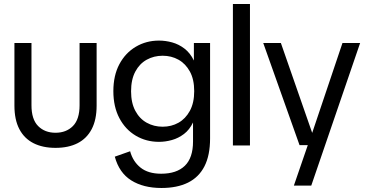

<svg xmlns="http://www.w3.org/2000/svg" viewBox="-20 -725 1824 957"><path d="M256.7 12Q192.9 12 146.9 -11.3Q100.9 -34.7 76.4 -81.5Q51.9 -128.3 51.9 -198.5V-510.7H136.9V-200.4Q136.9 -130.1 170.1 -96.7Q203.3 -63.3 256.7 -63.3Q310.2 -63.3 343.4 -96.7Q376.6 -130.1 376.6 -200.4V-510.7H461.6V-198.5Q461.6 -128.3 437.1 -81.5Q412.6 -34.7 366.9 -11.3Q321.2 12 256.7 12Z M784.7 212Q694.5 212 634.2 174.1Q573.9 136.3 552.2 55.9L628.6 28.9Q642.4 79.9 680.5 110.4Q718.5 140.9 783.2 140.9Q860.3 140.9 901.2 101.4Q942.1 61.9 942.1 -19.7V-114.7Q924.8 -78.2 897 -57.2Q869.3 -36.1 836.9 -27.1Q804.5 -18 772.5 -18Q708.7 -18 656.9 -48.6Q605.1 -79.2 575 -136.2Q545 -193.1 545 -270.7Q545 -348.6 575 -405Q605.1 -461.4 656.9 -492Q708.7 -522.7 772.5 -522.7Q805.3 -522.7 838.2 -513.6Q871.1 -504.5 899.6 -482.7Q928.1 -460.8 946.4 -423.3V-510.7H1027.1V-35.4Q1027.1 49.2 999.1 103.9Q971 158.6 917 185.3Q863 212 784.7 212ZM790.7 -93.4Q834.2 -93.4 869.5 -113.2Q904.8 -133 926.4 -172.6Q948 -212.3 948 -270.7Q948 -329.4 926.4 -368.6Q904.8 -407.8 869.5 -427.5Q834.2 -447.2 790.7 -447.2Q747.3 -447.2 711.5 -427.5Q675.6 -407.8 654.5 -368.2Q633.3 -328.6 633.3 -269.9Q633.3 -212.3 654.5 -172.6Q675.6 -133 711.5 -113.2Q747.3 -93.4 790.7 -93.4Z M1140.9 0V-705H1225.9V0Z M1444.8 200 1521.7 -23.5 1527.3 -36.6 1687 -510.7H1775L1531.5 200ZM1473 -1.6 1292.1 -510.7H1380L1539.9 -51.7H1563L1560.8 -1.6Z"/></svg>

Font: TikTok Sans Light
Style: Regular
Weight: 300
Version: Version 4.000